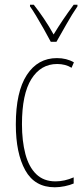

<svg xmlns="http://www.w3.org/2000/svg" viewBox="-20 -876 353 813"><path d="M212 -83Q127 -83 87 -155Q47 -227 47 -349Q47 -487 93.5 -558.5Q140 -630 221 -630Q262 -630 293 -612L283 -589Q257 -605 222 -605Q153 -605 113 -541.5Q73 -478 73 -350Q73 -279 87.5 -224Q102 -169 133.5 -138.5Q165 -108 215 -108Q253 -108 292 -125V-99Q276 -92 254 -87.5Q232 -83 212 -83ZM195 -699Q182 -724 165.5 -753Q149 -782 133.5 -808Q118 -834 107 -849V-856H123Q143 -831 166 -797Q189 -763 207 -730Q227 -763 247 -792.5Q267 -822 292 -856H308V-849Q286 -817 262.5 -775.5Q239 -734 219 -699Z"/></svg>

Font: Noto Sans Kannada UI ExtraCondensed Thin
Style: Regular
Weight: 100
Width: 2
Designer: Jelle Bosma - Monotype Design Team
Foundry: Monotype Imaging Inc.
Version: Version 2.005; ttfautohint (v1.8.4.7-5d5b)